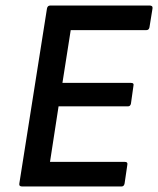

<svg xmlns="http://www.w3.org/2000/svg" viewBox="-20 -675 572 695"><path d="M60 0Q48 0 50 -11L150 -644Q152 -655 162 -655H522Q527 -655 530 -652.5Q533 -650 532 -644L521 -576Q519 -566 510 -566H236L206 -375H454Q466 -375 463 -364L454 -300Q452 -290 443 -290H192L161 -89H432Q443 -89 441 -79L431 -11Q429 0 420 0Z"/></svg>

Font: Sofia Sans SemiBold
Style: Italic
Weight: 600
Italic angle: -9°
Designer: Botio Nikoltchev, Ani Petrova
Foundry: lettersoup
Version: Version 4.100-B